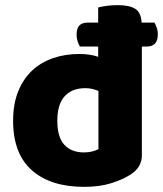

<svg xmlns="http://www.w3.org/2000/svg" viewBox="-20 -711 634 747"><path d="M532 -107Q532 -60 488 -32Q459 -13 413.5 1.5Q368 16 308 16Q177 16 104 -48.5Q31 -113 31 -241Q31 -307 51 -356Q71 -405 105.5 -437Q140 -469 187 -485Q234 -501 288 -501Q331 -501 362 -490V-530H291Q286 -538 282 -550Q278 -562 278 -576Q278 -601 289 -612Q300 -623 320 -623H362V-682Q373 -685 393.5 -688Q414 -691 438 -691Q484 -691 506.5 -676.5Q529 -662 531 -623H581Q585 -616 589.5 -604Q594 -592 594 -578Q594 -553 583 -541.5Q572 -530 552 -530H532ZM363 -357Q352 -362 339 -365Q326 -368 312 -368Q260 -368 231.5 -336.5Q203 -305 203 -241Q203 -178 230 -148Q257 -118 307 -118Q325 -118 340 -122Q355 -126 363 -131Z"/></svg>

Font: Baloo 2 Latin ExtraBold
Style: Regular
Weight: 400
Designer: Sarang Kulkarni and Ek Type
Foundry: Ek Type
Version: Version 1.001